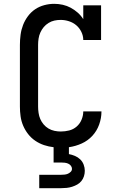

<svg xmlns="http://www.w3.org/2000/svg" viewBox="-20 -763 640 1003"><path d="M185 220V150H300Q309 150 318 149Q327 148 335 144.5Q343 141 349.5 134.5Q356 128 356 119Q356 110 350 102.5Q344 95 335.5 91.5Q327 88 318 87Q309 86 300 86H260V6Q234 3 210 -5Q186 -13 164.5 -27.5Q143 -42 127 -62.5Q111 -83 101 -106.5Q91 -130 87.5 -155.5Q84 -181 84 -206V-529Q84 -555 87.5 -581.5Q91 -608 100.5 -632.5Q110 -657 126 -678.5Q142 -700 163.5 -714.5Q185 -729 211 -736Q237 -743 263 -743Q286 -743 308 -738Q330 -733 349.5 -722.5Q369 -712 386 -697Q403 -682 415 -663V-735H508V-554H415Q415 -576 405 -596.5Q395 -617 378.5 -631Q362 -645 340.5 -652Q319 -659 297 -659Q280 -659 264 -655.5Q248 -652 233.5 -643Q219 -634 208.5 -621.5Q198 -609 191 -593.5Q184 -578 181.5 -561.5Q179 -545 179 -529V-206Q179 -190 181.5 -173Q184 -156 190.5 -141Q197 -126 208 -113Q219 -100 233.5 -91.5Q248 -83 264.5 -79.5Q281 -76 297 -76Q320 -76 341.5 -81.5Q363 -87 380 -101.5Q397 -116 406 -137.5Q415 -159 415 -181H510V-180Q510 -146 498 -112.5Q486 -79 462.5 -53.5Q439 -28 407 -13.5Q375 1 340 6V42Q356 45 371.5 51.5Q387 58 399 69.5Q411 81 417 97Q423 113 423 129Q423 144 418.5 158Q414 172 405 183Q396 194 383.5 201Q371 208 357 212.5Q343 217 328.5 218.5Q314 220 300 220Z"/></svg>

Font: Iosevka Etoile Medium
Style: Regular
Weight: 500
Designer: Belleve Invis
Foundry: Belleve Invis
Version: Version 22.1.2; ttfautohint (v1.8.4)